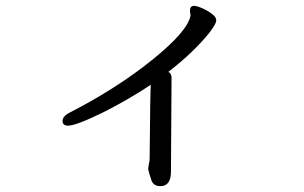

<svg xmlns="http://www.w3.org/2000/svg" viewBox="-20 -575 1040 657"><path d="M529 62Q505 62 498 41.5Q491 21 487 4Q487 -2 492 -27Q494 -265 496 -285Q423 -236 332 -190Q240 -145 213 -145Q194 -145 194 -161Q194 -178 221 -191Q382 -274 502.5 -371.5Q623 -469 632 -522L630 -538Q630 -555 644 -555Q653 -555 670.5 -547.5Q688 -540 704 -528.5Q720 -517 720 -505Q720 -494 698 -465Q644 -397 556 -329Q567 -324 567 -308L565 12Q565 62 529 62Z"/></svg>

Font: LXGW WenKai Lite Medium
Style: Regular
Weight: 500
Designer: LXGW / Fontworks Inc.
Foundry: LXGW / Fontworks Inc.
Version: Version 1.511; March 25, 2025